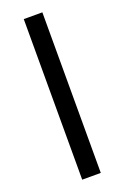

<svg xmlns="http://www.w3.org/2000/svg" viewBox="-148 -807 554 854"><g transform="rotate(-20 129.0 -380.0)"><path d="M173 0H85V-760H173Z"/></g></svg>

Font: Apis
Style: Regular
Weight: 400
Designer: Monotype Design Team
Foundry: Monotype Imaging Inc.
Version: Version 2.000; build 0001